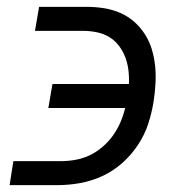

<svg xmlns="http://www.w3.org/2000/svg" viewBox="-20 -540 540 560"><path d="M147 0H8L19 -70H159Q179 -70 201 -74Q223 -78 242.5 -87.5Q262 -97 279.5 -112Q297 -127 310 -145.5Q323 -164 331.5 -184Q340 -204 345 -225H121L133 -295H356Q357 -316 354.5 -336Q352 -356 345 -374Q338 -392 326.5 -407Q315 -422 298.5 -432Q282 -442 262 -446Q242 -450 222 -450H82L94 -520H234Q259 -520 284 -516Q309 -512 331.5 -502Q354 -492 372 -476Q390 -460 403 -439.5Q416 -419 423 -395.5Q430 -372 432.5 -347Q435 -322 433.5 -296Q432 -270 428 -244Q423 -212 412.5 -179.5Q402 -147 382.5 -117.5Q363 -88 336.5 -64.5Q310 -41 278.5 -26.5Q247 -12 213.5 -6Q180 0 147 0Z"/></svg>

Font: Iosevka Custom
Style: Italic
Weight: 400
Italic angle: -9°
Monospace: yes
Designer: Belleve Invis
Foundry: Belleve Invis
Version: Version 30.3.3; ttfautohint (v1.8.3)